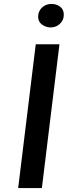

<svg xmlns="http://www.w3.org/2000/svg" viewBox="-20 -952 362 972"><path d="M281 -728 192 0H72L161 -728ZM241 -932Q266 -932 284.5 -918Q303 -904 303 -877Q303 -850 283.5 -831.5Q264 -813 235 -813Q211 -814 192 -828Q173 -842 173 -869Q174 -896 193 -914Q212 -932 241 -932Z"/></svg>

Font: Josefin Sans SemiBold
Style: Italic
Weight: 600
Italic angle: -7°
Designer: Santiago Orozco
Foundry: Typemade
Version: Version 2.000